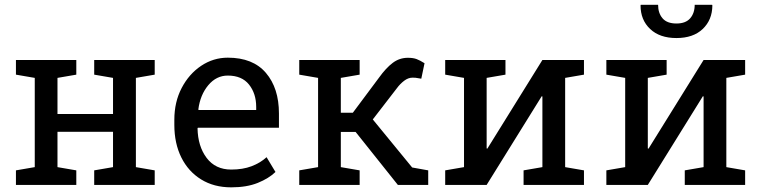

<svg xmlns="http://www.w3.org/2000/svg" viewBox="-20 -782 3219 812"><path d="M47.4 0V-61.5L127 -75.2V-452.6L47.4 -466.3V-528.3H302.7V-466.3L223.1 -452.6V-299.8H458V-452.6L378.4 -466.3V-528.3H634.3V-466.3L554.7 -452.6V-75.2L634.3 -61.5V0H378.4V-61.5L458 -75.2V-224.6H223.1V-75.2L302.7 -61.5V0Z M958 10.3Q884.8 10.3 830.6 -23.2Q776.4 -56.6 746.8 -116.2Q717.3 -175.8 717.3 -253.9V-275.4Q717.3 -350.6 748.3 -409.9Q779.3 -469.2 830.8 -503.7Q882.3 -538.1 943.4 -538.1Q1049.8 -538.1 1104.7 -473.6Q1159.7 -409.2 1159.7 -301.8V-241.7H816.9L815.4 -239.3Q816.9 -163.1 854 -114Q891.1 -64.9 958 -64.9Q1006.8 -64.9 1043.7 -78.9Q1080.6 -92.8 1107.4 -117.2L1145 -54.7Q1116.7 -27.3 1070.1 -8.5Q1023.4 10.3 958 10.3ZM819.8 -316.9H1063.5V-329.6Q1063.5 -386.2 1033.2 -424.3Q1002.9 -462.4 943.4 -462.4Q895 -462.4 860.8 -421.6Q826.7 -380.9 818.8 -319.3Z M1245.6 0V-61.5L1325.2 -75.2V-452.6L1245.6 -466.3V-528.3H1501V-466.3L1421.4 -452.6V-305.2H1472.2L1582.5 -453.1Q1612.3 -494.6 1640.9 -516.1Q1669.4 -537.6 1705.1 -537.6Q1727.5 -537.6 1742.2 -532Q1756.8 -526.4 1775.4 -514.6L1761.7 -449.2Q1740.7 -452.6 1737.5 -453.1Q1734.4 -453.6 1724.6 -453.6Q1706.5 -453.6 1689.2 -440.4Q1671.9 -427.2 1658.7 -409.2L1556.6 -276.9L1723.1 -73.7L1791 -61.5V0H1662.6L1483.9 -224.1H1421.4V-75.2L1501 -61.5V0Z M1862.8 0V-61.5L1942.4 -75.2V-452.6L1862.8 -466.3V-528.3H2117.7V-466.3L2038.1 -452.6V-154.3L2041 -153.3L2273.9 -528.3H2449.7V-466.3L2370.1 -452.6V-75.2L2449.7 -61.5V0H2194.3V-61.5L2273.9 -75.2V-374L2271 -375L2038.1 0Z M2544.4 0V-61.5L2624 -75.2V-452.6L2544.4 -466.3V-528.3H2799.3V-466.3L2719.7 -452.6V-154.3L2722.7 -153.3L2955.6 -528.3H3131.3V-466.3L3051.8 -452.6V-75.2L3131.3 -61.5V0H2876V-61.5L2955.6 -75.2V-374L2952.6 -375L2719.7 0ZM2840.8 -621.1Q2770 -621.1 2729.5 -659.4Q2689 -697.8 2689 -758.8L2689.9 -761.7H2763.2Q2763.2 -726.6 2782 -704.6Q2800.8 -682.6 2840.8 -682.6Q2879.9 -682.6 2898.9 -704.6Q2918 -726.6 2918 -761.7H2991.7L2992.7 -758.8Q2992.2 -697.8 2951.9 -659.4Q2911.6 -621.1 2840.8 -621.1Z"/></svg>

Font: Roboto Slab
Style: Regular
Weight: 400
Designer: Google
Version: Version 2.000; ttfautohint (v1.8.1.43-b0c9)